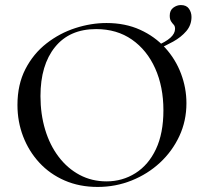

<svg xmlns="http://www.w3.org/2000/svg" viewBox="-20 -727 806 759"><path d="M366 12Q294 12 235.5 -13.5Q177 -39 135.5 -84Q94 -129 71.5 -187.5Q49 -246 49 -312Q49 -393 80.5 -454Q112 -515 164 -555.5Q216 -596 278 -616Q340 -636 401 -636Q475 -636 533.5 -609.5Q592 -583 633 -538Q674 -493 695.5 -436Q717 -379 717 -319Q717 -249 689 -189Q661 -129 612.5 -84Q564 -39 500.5 -13.5Q437 12 366 12ZM401 -10Q464 -10 515.5 -42.5Q567 -75 596.5 -137.5Q626 -200 626 -291Q626 -384 593.5 -456.5Q561 -529 501.5 -570.5Q442 -612 360 -612Q255 -612 197.5 -541Q140 -470 140 -347Q140 -276 158.5 -214.5Q177 -153 212 -107Q247 -61 295 -35.5Q343 -10 401 -10ZM601 -532 598 -546Q672 -576 672 -613Q672 -624 666.5 -629.5Q661 -635 656 -643Q651 -651 651 -665Q651 -686 665 -696.5Q679 -707 695 -707Q717 -707 727 -692.5Q737 -678 737 -660Q737 -628 716.5 -604Q696 -580 664.5 -562.5Q633 -545 601 -532Z"/></svg>

Font: Cormorant Light Medium
Style: Regular
Weight: 500
Version: Version 4.000